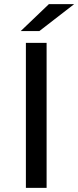

<svg xmlns="http://www.w3.org/2000/svg" viewBox="-20 -907 378 927"><path d="M80 -757 216 -887H338L170 -757ZM105 0V-700H205V0Z"/></svg>

Font: Montserrat
Style: Regular
Weight: 500
Designer: Julieta Ulanovsky
Foundry: Julieta Ulanovsky
Version: Version 7.200;PS 007.200;hotconv 1.0.88;makeotf.lib2.5.64775